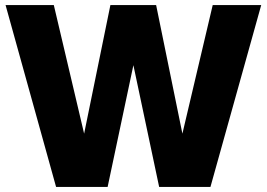

<svg xmlns="http://www.w3.org/2000/svg" viewBox="-20 -740 1056 760"><path d="M610 0H813L1014 -720H822L702 -211L598 -720H417L313 -211L193 -720H2L202 0H406L508 -482Z"/></svg>

Font: Aspekta 800
Style: Regular
Weight: 800
Designer: Ivo Dolenc
Version: Version 2.000